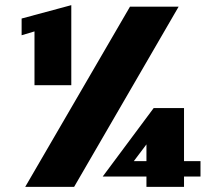

<svg xmlns="http://www.w3.org/2000/svg" viewBox="-20 -726 863 746"><path d="M114 -604 64 -589V-654L257 -706V-395H114ZM485 -700H674L268 0H78ZM549 -40H379L577 -306H695V-100H759V-40H695V0H549ZM549 -100V-165L500 -100Z"/></svg>

Font: Notable
Style: Regular
Weight: 400
Designer: Multiple Designers
Foundry: Google, Inc.
Version: Version 1.100